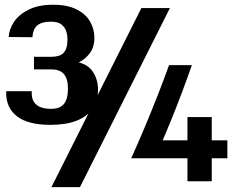

<svg xmlns="http://www.w3.org/2000/svg" viewBox="-20 -760 973 805"><path d="M191.6 -236.5Q98.4 -236.5 52.1 -271.7Q5.9 -306.8 5.9 -370.8V-377.5H113V-369.7Q113 -345.6 123.2 -331.2Q133.3 -316.8 151.4 -310.2Q169.6 -303.6 193.6 -303.6Q215.6 -303.6 229.5 -310.1Q243.4 -316.7 251.1 -328.3Q258.7 -339.9 261.8 -355.1Q264.9 -370.2 264.9 -387.2Q264.9 -409.8 260.3 -425.4Q255.6 -441.1 246.7 -450.7Q237.8 -460.3 224.9 -464.7Q212.1 -469.1 195.4 -469.1H122.4V-521.9H193.9Q214.6 -521.9 230.2 -527.5Q245.7 -533.2 254.3 -549.1Q262.9 -564.9 262.9 -596Q262.9 -612.4 257.5 -629.3Q252.1 -646.1 237.3 -657.6Q222.6 -669.1 194.1 -669.1Q172.9 -669.1 158.3 -664.7Q143.7 -660.4 134.8 -652.1Q125.8 -643.8 121.4 -631.7Q117 -619.7 115.9 -604L16.4 -604.8Q18.2 -637.7 39 -668.7Q59.8 -699.8 100.8 -719.9Q141.8 -740.1 203.1 -740.1Q262.7 -740.1 300.9 -720.7Q339.2 -701.4 357.5 -669.9Q375.8 -638.3 375.8 -601.4Q375.8 -565.2 359 -540.4Q342.2 -515.7 315.8 -501.4Q289.3 -487.1 260 -482.2L274 -504Q337.3 -499.8 364.1 -466.1Q390.9 -432.3 390.9 -384.3Q390.9 -336.6 367.6 -303.5Q344.3 -270.4 299.8 -253.5Q255.4 -236.5 191.6 -236.5ZM195.6 24.7 572.8 -726.3H692.4L315.2 24.7ZM765.9 0V-159.4L817.3 -96.3H530.1Q559.7 -161.9 586.5 -225.7Q613.3 -289.6 638.7 -354.1Q664.1 -418.7 688.8 -486.8H784.4Q763.1 -425.7 741.3 -368.2Q719.6 -310.7 696.8 -254.8Q674 -198.9 649.3 -141.8L618.7 -171.5H817.3L765.9 -103.9V-269.3H867.8V-103.9L799.8 -171.5H933.3V-96.3H799.8L867.8 -159.4V0Z"/></svg>

Font: Russolo 10pt ExtraLight
Style: Regular
Weight: 200
Designer: Micah Stupak-Hahn
Version: Version 1.000